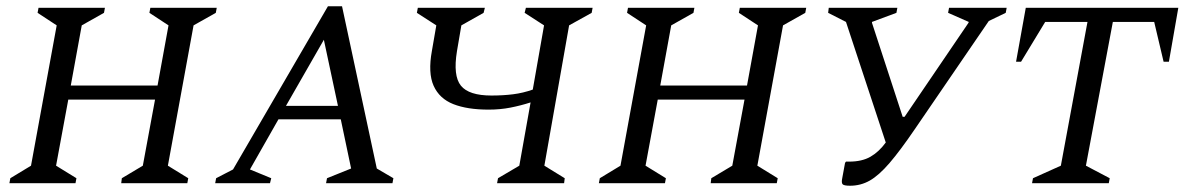

<svg xmlns="http://www.w3.org/2000/svg" viewBox="-20 -585 3782 613"><path d="M10 0 13 -16 79 -56 161 -504 100 -544 103 -560H315L312 -544L241 -504L206 -312H483L518 -504L457 -544L460 -560H672L669 -544L598 -504L516 -56L581 -16L578 0H367L369 -16L436 -56L475 -267H198L159 -56L224 -16L221 0Z M667 0 670 -16 724 -44 1027 -565H1072L1183 -47L1236 -16L1233 0H1021L1024 -16L1101 -47L1068 -204H869L778 -44L846 -16L842 0ZM893 -247H1059L1014 -458Z M1567 0 1570 -16 1638 -56 1674 -258Q1643 -248 1610 -241.5Q1577 -235 1540 -235Q1472 -235 1427.5 -252.5Q1383 -270 1364.5 -311Q1346 -352 1359 -423L1373 -504L1311 -544L1314 -560H1528L1524 -544L1453 -504L1439 -422Q1426 -343 1451.5 -311.5Q1477 -280 1549 -280Q1586 -280 1618 -284Q1650 -288 1681 -299L1717 -504L1655 -544L1659 -560H1872L1869 -544L1797 -504L1718 -56L1783 -16L1781 0Z M1892 0 1895 -16 1961 -56 2043 -504 1982 -544 1985 -560H2197L2194 -544L2123 -504L2088 -312H2365L2400 -504L2339 -544L2342 -560H2554L2551 -544L2480 -504L2398 -56L2463 -16L2460 0H2249L2251 -16L2318 -56L2357 -267H2080L2041 -56L2106 -16L2103 0Z M2901 -173Q2854 -104 2820 -64.5Q2786 -25 2757 -8.5Q2728 8 2694 8Q2674 8 2670 3Q2666 -2 2669 -16L2678 -65L2681 -69H2691Q2732 -69 2759 -84.5Q2786 -100 2808 -130L2681 -515L2624 -544L2626 -560H2845L2842 -544L2764 -515V-512L2862 -212H2868L3072 -512L3073 -515L3007 -544L3010 -560H3194L3191 -544L3137 -518Z M3275 0 3278 -16 3367 -56 3452 -515H3317L3240 -388H3224L3255 -560H3742L3712 -388H3695L3665 -515H3533L3447 -56L3523 -16L3520 0Z"/></svg>

Font: Spectral SC
Style: Italic
Weight: 400
Italic angle: -10°
Designer: Jean-Baptiste Levee
Foundry: Production Type
Version: Version 2.001